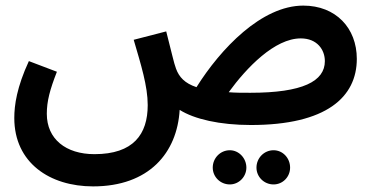

<svg xmlns="http://www.w3.org/2000/svg" viewBox="-20 -433 1332 685"><path d="M312 232C512 232 612 112 621 -41C673 -8 764 13 875 13C1145 13 1253 -87 1253 -223C1253 -333 1178 -413 1062 -413C913 -413 767 -259 681 -122C639 -136 619 -158 608 -188C600 -209 593 -244 573 -321L457 -291C483 -202 507 -126 507 -58C507 46 456 117 317 117C215 117 147 63 147 -27C147 -72 158 -113 183 -177L83 -215C40 -122 31 -58 31 -12C31 148 158 232 312 232ZM1053 -296C1112 -296 1139 -255 1139 -215C1139 -143 1060 -102 873 -102C844 -102 819 -102 796 -104C860 -192 960 -296 1053 -296ZM956 225C989 225 1015 198 1015 165C1015 131 989 103 956 103C922 103 895 131 895 165C895 198 922 225 956 225ZM800 225C832 225 859 198 859 165C859 131 832 103 800 103C766 103 739 131 739 165C739 198 766 225 800 225Z"/></svg>

Font: Noto Sans Arabic SemCond SemBd
Style: Regular
Weight: 600
Width: 4
Designer: Monotype Design Team, Nadine Chahine, Nizar Qandah and Khaled Hosny
Foundry: Monotype Imaging Inc.
Version: Version 2.012